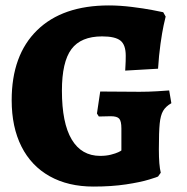

<svg xmlns="http://www.w3.org/2000/svg" viewBox="-20 -676 688 707"><path d="M23 -307Q23 -473 116.5 -564.5Q210 -656 381 -656Q421 -656 465.5 -650.5Q510 -645 541 -639Q572 -633 581 -631L590 -615Q588 -608 582.5 -582.5Q577 -557 571 -514.5Q565 -472 562 -423L441 -416Q441 -420 442 -434.5Q443 -449 443 -471Q443 -511 423.5 -526.5Q404 -542 356 -542Q278 -542 243 -495Q208 -448 208 -342Q208 -223 244 -162.5Q280 -102 349 -102Q371 -102 388.5 -106.5Q406 -111 415.5 -115.5Q425 -120 427 -122V-203Q427 -230 419 -239Q411 -248 388 -248L344 -247L337 -258L349 -339L494 -338Q526 -338 559.5 -340Q593 -342 603 -343L611 -296Q590 -284 580.5 -267.5Q571 -251 568 -220.5Q565 -190 565 -126Q565 -67 572 -40L562 -26Q562 -25 529.5 -15Q497 -5 444 3Q391 11 324 11Q231 11 163 -27Q95 -65 59 -136.5Q23 -208 23 -307Z"/></svg>

Font: Alegreya SC ExtraBold
Style: Regular
Weight: 800
Designer: Juan Pablo del Peral
Foundry: Huerta Tipografica
Version: Version 2.007; ttfautohint (v1.6)